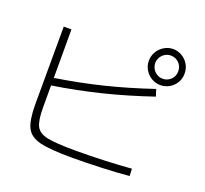

<svg xmlns="http://www.w3.org/2000/svg" viewBox="-127 -922 1119 1050"><g transform="rotate(20 432.0 -397.0)"><path d="M103.5 -227.5 104.5 -681.6H149.4V-399.4Q293.5 -421.9 423.1 -453.9Q552.7 -485.8 696.3 -534.2L709 -494.1Q565.4 -445.3 429.7 -411.6Q293.9 -377.9 149.4 -355.5V-226.6Q149.4 -151.4 166 -119.4Q182.6 -87.4 232.2 -76.9Q281.7 -66.4 399.4 -66.4Q480 -66.4 566.2 -69.8Q652.3 -73.2 720.7 -79.1L722.7 -37.1Q654.8 -30.8 564.5 -27.1Q474.1 -23.4 392.6 -23.4Q262.7 -23.4 204.3 -38.1Q146 -52.7 125 -94.2Q104 -135.7 103.5 -227.5ZM605.5 -666Q605.5 -694.3 619.6 -718.3Q633.8 -742.2 657.7 -756.6Q681.6 -771 710 -771.5Q738.3 -771 762.2 -756.6Q786.1 -742.2 800 -718.3Q814 -694.3 813.5 -666Q814 -637.7 800 -613.8Q786.1 -589.8 762.2 -575.7Q738.3 -561.5 710 -561.5Q681.6 -561.5 657.7 -575.7Q633.8 -589.8 619.6 -613.8Q605.5 -637.7 605.5 -666ZM776.4 -666Q776.9 -684.1 768.1 -699.7Q759.3 -715.3 743.7 -724.4Q728 -733.4 710 -733.4Q691.9 -733.4 676.5 -724.4Q661.1 -715.3 652.1 -700Q643.1 -684.6 642.6 -666Q643.1 -647.5 652.1 -632.1Q661.1 -616.7 676.5 -607.7Q691.9 -598.6 710 -598.6Q728 -598.6 743.7 -607.7Q759.3 -616.7 768.1 -632.3Q776.9 -647.9 776.4 -666Z"/></g></svg>

Font: Pretendard GOV ExtraLight
Style: Regular
Weight: 200
Designer: Base glyphs from Inter by Rasmus Andersson; Hangeul glyphs from Noto Sans CJK(Source Han Sans) by Jang Soo-young and Kan
Foundry: Kil Hyung-jin
Version: Version 1.309